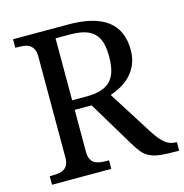

<svg xmlns="http://www.w3.org/2000/svg" viewBox="-106 -812 873 910"><g transform="rotate(-15 331.0 -357.0)"><path d="M554.2 -122.1Q579.6 -82 603.5 -62Q627.4 -42 659.2 -42H662.1V0H647.9Q601.1 0 571 -3.4Q541 -6.8 520 -16.6Q499 -26.4 484.1 -43.9Q469.2 -61.5 452.1 -89.8L316.9 -314.9H233.9V-108.9Q233.9 -86.9 240.5 -73.5Q247.1 -60.1 258.3 -53.2Q269.5 -46.4 284.4 -44.2Q299.3 -42 315.9 -42H329.1V0H38.1V-42H50.8Q67.4 -42 82.3 -44.2Q97.2 -46.4 108.4 -53.2Q119.6 -60.1 126.2 -73.5Q132.8 -86.9 132.8 -108.9V-604Q132.8 -626 126.2 -639.4Q119.6 -652.8 108.4 -660.2Q97.2 -667.5 82.3 -669.7Q67.4 -671.9 50.8 -671.9H38.1V-713.9H307.1Q437 -713.9 500.5 -665.8Q564 -617.7 564 -521Q564 -481 551 -450.9Q538.1 -420.9 517.1 -398.9Q496.1 -377 469.7 -362.3Q443.4 -347.7 417 -338.9ZM233.9 -361.8H304.2Q348.1 -361.8 377.4 -371.6Q406.7 -381.3 424.3 -400.9Q441.9 -420.4 449.5 -449.7Q457 -479 457 -518.1Q457 -558.1 448.7 -586.2Q440.4 -614.3 421.9 -632.1Q403.3 -649.9 373.8 -658Q344.2 -666 301.8 -666H233.9Z"/></g></svg>

Font: Droid-TTFautohint Serif
Style: Regular
Weight: 400
Foundry: Ascender Corporation
Version: Version 1.00; ttfautohint (v1.00rc1.4-1a1c-dirty) -l 8 -r 50